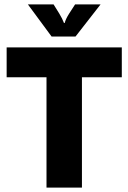

<svg xmlns="http://www.w3.org/2000/svg" viewBox="-20 -856 580 867"><path d="M190 -9V-507H10V-642H530V-507H350V-9ZM434 -836 321 -691H213L106 -836H222Q233 -819 247.5 -795Q262 -771 269 -752H272Q277 -771 292.5 -795Q308 -819 319 -836Z"/></svg>

Font: Bakbak One
Style: Regular
Weight: 400
Designer: Saumya Kishore and Sanchit Sawaria
Foundry: A Good Feeling
Version: Version 1.003; ttfautohint (v1.8.3)